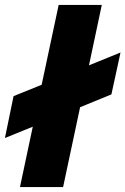

<svg xmlns="http://www.w3.org/2000/svg" viewBox="-74 -759 509 779"><path d="M59 -245 -54 -199 -19 -369 95 -415 164 -739H339L287 -494L415 -546L378 -376L251 -324L182 0H7Z"/></svg>

Font: Prompt Bold
Style: Bold Italic
Weight: 700
Italic angle: -12°
Designer: Katatrad Team
Foundry: CadsonDemak
Version: Version 1.000